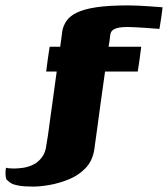

<svg xmlns="http://www.w3.org/2000/svg" viewBox="-130 -525 622 711"><path d="M-104 142Q-107 140 -108.5 130.5Q-110 121 -109.5 110Q-109 99 -107 96Q-103 98 -92.5 98.5Q-82 99 -77 99Q-64 99 -45.5 96.5Q-27 94 -8.5 85.5Q10 77 24.5 58.5Q39 40 42 10Q48 -24 51 -48.5Q54 -73 57 -93.5Q60 -114 63 -136Q66 -158 70 -187.5Q74 -217 80 -260Q73 -260 61 -260Q49 -260 41 -260Q41 -262 43 -275.5Q45 -289 47 -306Q49 -323 51.5 -336.5Q54 -350 54 -352Q62 -352 74 -352Q86 -352 93 -352Q95 -367 97 -382Q99 -397 101 -412Q105 -431 116.5 -448Q128 -465 154 -478Q180 -491 226 -498Q272 -505 344 -505Q361 -505 383 -504Q405 -503 425 -501.5Q445 -500 458.5 -499Q472 -498 472 -498Q468 -463 465 -446.5Q462 -430 461.5 -425Q461 -420 460 -418Q460 -418 446.5 -419Q433 -420 412.5 -421.5Q392 -423 373.5 -424Q355 -425 344 -425Q317 -425 303.5 -421Q290 -417 284.5 -410.5Q279 -404 278 -393Q277 -382 275.5 -373Q274 -364 272 -352Q301 -352 333 -352Q365 -352 393 -352Q393 -350 391 -336.5Q389 -323 387 -306Q385 -289 382.5 -275.5Q380 -262 380 -260Q352 -260 320 -260Q288 -260 259 -260Q249 -188 242 -138.5Q235 -89 230 -49.5Q225 -10 219 30Q212 72 186 98.5Q160 125 124 139.5Q88 154 53 160Q18 166 -7 166Q-41 166 -60 162.5Q-79 159 -87 154.5Q-95 150 -98 146.5Q-101 143 -104 142Z"/></svg>

Font: Genos Thin ExtraBold
Style: Italic
Weight: 800
Italic angle: -8°
Version: Version 1.010